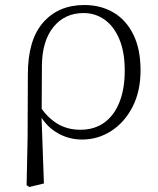

<svg xmlns="http://www.w3.org/2000/svg" viewBox="-20 -542 631 765"><path d="M86 196 90 5 91 -246Q91 -383 152 -452.5Q213 -522 316 -522Q382 -522 432.5 -492Q483 -462 511.5 -404Q540 -346 540 -262Q540 -178 508 -116Q476 -54 423 -20Q370 14 307 14Q250 14 202.5 -16Q155 -46 129 -103H126L139 -119Q168 -74 208 -49.5Q248 -25 300 -25Q356 -25 395.5 -53.5Q435 -82 456 -135Q477 -188 477 -261Q477 -335 455.5 -386Q434 -437 397 -463.5Q360 -490 313 -490Q238 -490 193 -434.5Q148 -379 147 -281L146 -97L145 -89L155 189L97 203Z"/></svg>

Font: Noto Serif HK
Style: Regular
Weight: 200
Designer: Ryoko NISHIZUKA 西塚涼子 (kana & ideographs); Frank Grießhammer (Latin, Greek & Cyrillic); Wenlong ZHANG 张文龙 (bopomofo); San
Foundry: Adobe
Version: Version 2.001;hotconv 1.1.0;makeotfexe 2.6.0